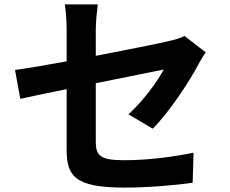

<svg xmlns="http://www.w3.org/2000/svg" viewBox="-20 -810 1040 870"><path d="M282 -133C282 -15 315 40 543 40C650 40 770 30 853 18L857 -118C758 -98 647 -84 542 -84C432 -84 414 -106 414 -168V-433C556 -462 691 -488 722 -495C694 -442 628 -351 562 -292L672 -227C744 -298 835 -435 879 -518C888 -536 903 -559 912 -573L816 -647C797 -637 773 -630 745 -624C700 -613 560 -585 414 -557V-675C414 -709 419 -759 423 -790H274C279 -759 282 -708 282 -675V-532C183 -514 95 -499 48 -493L72 -362C114 -372 193 -388 282 -406Z"/></svg>

Font: Source Han Sans CN
Style: Bold
Weight: 700
Designer: Ryoko NISHIZUKA 西塚涼子 (kana, bopomofo & ideographs); Paul D. Hunt (Latin, Greek & Cyrillic); Sandoll Communications 산돌커뮤니
Foundry: Adobe
Version: Version 2.001;hotconv 1.0.107;makeotfexe 2.5.65593